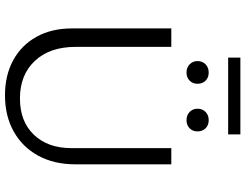

<svg xmlns="http://www.w3.org/2000/svg" viewBox="-127 -848 984 770"><g transform="rotate(90 365.0 -463.0)"><path d="M94 -259V-658H168V-274Q168 -171 224 -111Q280 -51 375 -51Q467 -51 520.5 -107Q574 -163 574 -257V-658H639V-273Q639 -188 604.5 -124.5Q570 -61 507.5 -26Q445 9 362 9Q282 9 221.5 -24Q161 -57 127.5 -117.5Q94 -178 94 -259ZM225 -763Q225 -783 238 -795.5Q251 -808 271 -808Q291 -808 303.5 -795.5Q316 -783 316 -763Q316 -744 303.5 -731.5Q291 -719 271 -719Q251 -719 238 -731.5Q225 -744 225 -763ZM416 -763Q416 -783 429 -795.5Q442 -808 462 -808Q482 -808 494.5 -795.5Q507 -783 507 -763Q507 -744 494.5 -731.5Q482 -719 462 -719Q442 -719 429 -731.5Q416 -744 416 -763ZM211 -935H519V-886H211Z"/></g></svg>

Font: LXGW Bright GB
Style: Regular
Weight: 400
Designer: Christian Thalmann (Catharsis Fonts)
Foundry: LXGW / Christian Thalmann (Catharsis Fonts) / Fontworks Inc.
Version: Version 5.510